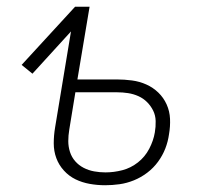

<svg xmlns="http://www.w3.org/2000/svg" viewBox="-20 -540 640 568"><path d="M291 8Q268 8 245.5 4Q223 0 203.5 -9.5Q184 -19 169 -35.5Q154 -52 146.5 -72.5Q139 -93 139 -116Q139 -139 143 -163L190 -447L76 -322L44 -348L202 -520H245L209 -305H325Q348 -305 370.5 -302Q393 -299 413 -290Q433 -281 448.5 -266Q464 -251 473 -231Q482 -211 483 -188.5Q484 -166 480 -143Q477 -121 469 -100.5Q461 -80 447.5 -61.5Q434 -43 415.5 -29Q397 -15 376 -6.5Q355 2 333.5 5Q312 8 291 8ZM292 -30Q317 -30 342 -36.5Q367 -43 388 -59.5Q409 -76 421.5 -100Q434 -124 438 -148Q441 -165 440.5 -182Q440 -199 433 -213Q426 -227 415 -238Q404 -249 389.5 -255.5Q375 -262 359 -264.5Q343 -267 326 -267H203L185 -157Q182 -139 182 -122.5Q182 -106 187 -90.5Q192 -75 202.5 -63Q213 -51 227.5 -43.5Q242 -36 258.5 -33Q275 -30 292 -30Z"/></svg>

Font: Iosevka Aile Extralight
Style: Italic
Weight: 200
Italic angle: -9°
Designer: Belleve Invis
Foundry: Belleve Invis
Version: Version 31.1.0; ttfautohint (v1.8.4)